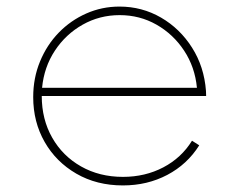

<svg xmlns="http://www.w3.org/2000/svg" viewBox="-20 -548 719 584"><path d="M354 16Q428 16 488.8 -16Q549.5 -48 586 -106L564 -120Q532 -68 476.8 -39Q421.5 -10 354 -10Q282.5 -10 226.5 -41.8Q170.5 -73.5 138.8 -129.2Q107 -185 107 -256H607Q607 -265.5 606.5 -271.5Q601 -345 564.2 -403Q527.5 -461 469.8 -494.5Q412 -528 343.5 -528Q290 -528 242.5 -507Q195 -486 158.8 -448.8Q122.5 -411.5 101.8 -361.2Q81 -311 81 -252.5Q81 -177 115.8 -116.2Q150.5 -55.5 212.2 -19.8Q274 16 354 16ZM108 -281Q114 -344 147 -394Q180 -444 231.5 -473Q283 -502 344 -502Q405 -502 456 -473Q507 -444 540 -394Q573 -344 579 -281Z"/></svg>

Font: Spartan Thin
Style: Regular
Weight: 100
Designer: Matt Bailey, Mirko Velimirovic
Foundry: Matt Bailey
Version: Version 1.003; ttfautohint (v1.8.3)